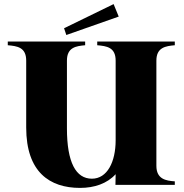

<svg xmlns="http://www.w3.org/2000/svg" viewBox="-20 -903 900 938"><path d="M834 -682V-700H455V-682C501 -678 545 -672 545 -607V-218C545 -112 504 -30 429 -30C351 -30 307 -109 307 -276V-607C307 -672 352 -678 396 -682V-700H18V-682C64 -678 108 -672 108 -607V-280C108 -62 223 15 371 15C441 15 503 -6 545 -52L544 0H834V-17C790 -20 744 -28 744 -93V-607C744 -672 790 -678 834 -682ZM560 -822 535 -883 293 -765 304 -732Z"/></svg>

Font: Sprat
Style: Bold
Weight: 700
Designer: Ethan Nakache
Foundry: Collletttivo
Version: Version 2.000;Glyphs 3.2 (3217)